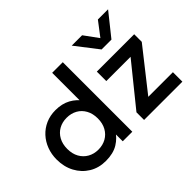

<svg xmlns="http://www.w3.org/2000/svg" viewBox="-136 -1076 1406 1406"><g transform="rotate(-45 567.0 -373.0)"><path d="M282 15Q209.5 15 153.5 -19.2Q97.5 -53.5 65.8 -112.8Q34 -172 34 -247.5Q34 -302 52 -349.8Q70 -397.5 103.2 -433.5Q136.5 -469.5 182.2 -489.8Q228 -510 283.5 -510Q351 -510 400.5 -483Q450 -456 483 -408L460 -383.5V-720H570V0H471V-119L487 -94Q460 -47 409.8 -16Q359.5 15 282 15ZM302 -82.5Q348 -82.5 383.8 -102.8Q419.5 -123 440 -160Q460.5 -197 460.5 -247.5Q460.5 -298 440 -335.2Q419.5 -372.5 383.8 -392.5Q348 -412.5 302 -412.5Q256 -412.5 220.5 -392.5Q185 -372.5 164.5 -335.2Q144 -298 144 -247.5Q144 -197 164.5 -160Q185 -123 220.8 -102.8Q256.5 -82.5 302 -82.5ZM692 0V-79L949 -397H697.5V-495H1084.5V-416.5L833.5 -98H1088.5V0ZM837 -585 702 -759.5H809.5L889.5 -650L973 -759.5H1078.5L939 -585Z"/></g></svg>

Font: Geologica Roman
Style: Regular
Weight: 400
Designer: Sindre Bremnes, Frode Helland
Foundry: Monokrom Skriftforlag AS
Version: Version 1.010;gftools[0.9.28]